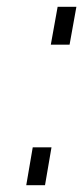

<svg xmlns="http://www.w3.org/2000/svg" viewBox="-20 -543 244 563"><path d="M129 -412 149 -523H204L184 -412ZM57 0 76 -111H131L112 0Z"/></svg>

Font: Tomorrow Light
Style: Italic
Weight: 300
Italic angle: -10°
Designer: Tony de Marco, Monica Rizzolli
Foundry: Just in Type
Version: Version 2.002